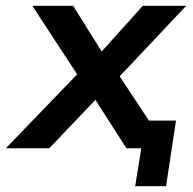

<svg xmlns="http://www.w3.org/2000/svg" viewBox="-55 -509 664 659"><path d="M409 130 430 0H384L399 -95H549L515 130ZM-35 0 231 -276 230 -223 56 -489H196L308 -310H274L435 -489H584L334 -224V-280L519 0H379L256 -192L296 -191L114 0Z"/></svg>

Font: Nunito Sans 12pt
Style: Bold Italic
Weight: 700
Italic angle: -9°
Designer: Vernon Adams
Foundry: Vernon Adams
Version: Version 3.101;gftools[0.9.27]